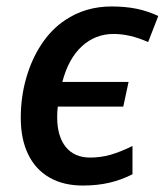

<svg xmlns="http://www.w3.org/2000/svg" viewBox="-20 -570 515 600"><path d="M44.9 -201.7Q44.9 -266.6 61.8 -325.7Q78.6 -384.8 109.6 -431.6Q140.6 -478.5 183.1 -506.8Q246.6 -549.8 328.6 -549.8Q371.6 -549.8 406.5 -542.7Q441.4 -535.6 474.6 -520L442.9 -438.5Q386.2 -463.9 335 -463.9Q277.8 -463.9 235.8 -425.3Q193.8 -386.7 174.8 -314H381.8L365.2 -236.8H160.6Q158.7 -222.7 158.7 -204.1Q158.7 -144 185.5 -110.8Q212.4 -77.6 261.7 -77.6Q294.4 -77.6 325.4 -86.4Q356.4 -95.2 394 -113.8V-25.4Q359.4 -7.8 321.8 1Q284.2 9.8 238.8 9.8Q177.7 9.8 134.3 -15.4Q90.8 -40.5 67.9 -87.9Q44.9 -135.3 44.9 -201.7Z"/></svg>

Font: Viking Open Sans Light
Style: Bold Italic
Weight: 600
Italic angle: -12°
Foundry: Ascender Corporation
Version: Version 2.000